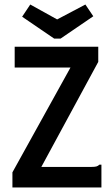

<svg xmlns="http://www.w3.org/2000/svg" viewBox="-20 -830 490 850"><path d="M35 -67 292 -531H45V-623H415V-556L163 -91H383Q399 -91 406.5 -93Q414 -95 420 -101H429V0H35ZM358 -810 393 -758 248 -659H220L78 -756L114 -810L233 -744Z"/></svg>

Font: Inconsolata SemiCondensed Bold
Style: Regular
Weight: 700
Width: 4
Monospace: yes
Designer: Raph Levien, Cyreal, Brenton Simpson
Foundry: Raph Levien, Cyreal, Google
Version: Version 3.001; ttfautohint (v1.8.2.53-6de2)